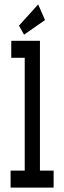

<svg xmlns="http://www.w3.org/2000/svg" viewBox="-20 -850 290 870"><path d="M28 0V-77H92V-588H31V-665H161V-77H223V0ZM89 -693 66 -734 153 -830 184 -759Z"/></svg>

Font: Inconsolata UltraCondensed Bold
Style: Regular
Weight: 700
Width: 1
Monospace: yes
Designer: Raph Levien, Cyreal, Brenton Simpson
Foundry: Raph Levien, Cyreal, Google
Version: Version 3.001; ttfautohint (v1.8.2.53-6de2)